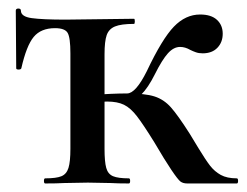

<svg xmlns="http://www.w3.org/2000/svg" viewBox="-20 -430 578 450"><path d="M282 -12Q285 -12 285 -6Q285 0 282 0Q255 0 240 -1L186 -2L130 -1Q114 0 86 0Q83 0 83 -6Q83 -12 86 -12Q112 -12 124 -17Q136 -22 140.5 -36.5Q145 -51 145 -81V-305Q145 -342 138.5 -353Q132 -364 109 -364Q76 -364 59 -343.5Q42 -323 30 -270Q29 -267 23.5 -267Q18 -267 18 -270L17 -405Q17 -410 23 -410Q29 -410 29 -405Q29 -391 54.5 -387.5Q80 -384 134 -384L294 -386Q296 -386 296 -380Q296 -374 294 -374Q264 -374 249.5 -368Q235 -362 230 -347.5Q225 -333 225 -303V-81Q225 -51 229 -36.5Q233 -22 245 -17Q257 -12 282 -12ZM342 -96Q316 -138 301 -157.5Q286 -177 270.5 -184.5Q255 -192 231 -192Q215 -192 192 -189L191 -207Q243 -211 278 -211Q320 -211 342 -204Q364 -197 380.5 -178.5Q397 -160 425 -116Q427 -113 445 -83Q462 -55 472.5 -41.5Q483 -28 497.5 -20Q512 -12 535 -12Q538 -12 538 -6Q538 0 535 0H419Q409 0 403 -4.5Q397 -9 381.5 -32Q366 -55 342 -96ZM324 -263Q360 -339 387.5 -367.5Q415 -396 449 -396Q475 -396 488.5 -383.5Q502 -371 502 -351Q502 -331 489.5 -318Q477 -305 455 -305Q446 -305 439 -307.5Q432 -310 426 -313Q414 -320 402 -320Q387 -320 373.5 -305Q360 -290 343 -256Q311 -192 278 -192V-211Q298 -211 324 -263Z"/></svg>

Font: Cormorant Garamond SemiBold
Style: Regular
Weight: 600
Designer: Christian Thalmann (Catharsis Fonts)
Foundry: Catharsis Fonts
Version: Version 4.000